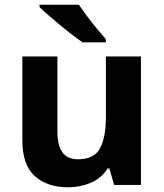

<svg xmlns="http://www.w3.org/2000/svg" viewBox="-20 -786 697 816"><path d="M579 -546V0H465L445 -70H437Q411 -28 365.5 -9Q320 10 269 10Q181 10 128 -37.5Q75 -85 75 -190V-546H224V-227Q224 -169 245 -139Q266 -109 312 -109Q380 -109 405 -155.5Q430 -202 430 -289V-546ZM315 -766Q330 -744 350.5 -716.5Q371 -689 392.5 -663.5Q414 -638 430 -619V-606H331Q312 -619 286.5 -638.5Q261 -658 234.5 -680Q208 -702 185 -722Q162 -742 148 -756V-766Z"/></svg>

Font: Noto Sans Ol Chiki
Style: Regular
Weight: 400
Designer: Monotype Design Team, Lewis McGuffie
Foundry: Monotype Imaging Inc.
Version: Version 2.003